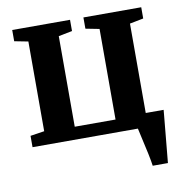

<svg xmlns="http://www.w3.org/2000/svg" viewBox="-81 -625 856 883"><g transform="rotate(-10 347.0 -183.5)"><path d="M572 -64.5H655.5L654 -47L632.5 180H561.5Q556.5 141 531 31.5L524 0H32V-53L97.5 -63V-482L33.5 -494.5V-547H303.5V-494.5L239.5 -482V-59H430V-482L366 -494.5V-547H636V-494.5L572 -482Z"/></g></svg>

Font: Merriweather Text
Style: Bold
Weight: 700
Designer: Eben Sorkin
Foundry: Eben Sorkin
Version: Version 2.100